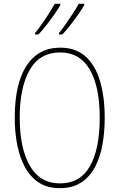

<svg xmlns="http://www.w3.org/2000/svg" viewBox="-20 -973 624 1003"><path d="M527 -358Q527 -283 515 -216.5Q503 -150 475.5 -99Q448 -48 403 -19Q358 10 293 10Q227 10 182 -20Q137 -50 109.5 -101.5Q82 -153 69.5 -219Q57 -285 57 -358Q57 -535 118.5 -629.5Q180 -724 295 -724Q376 -724 427 -678Q478 -632 502.5 -549.5Q527 -467 527 -358ZM83 -358Q83 -199 136 -107Q189 -15 293 -15Q399 -15 450 -105Q501 -195 501 -358Q501 -522 448.5 -610.5Q396 -699 295 -699Q187 -699 135 -607.5Q83 -516 83 -358ZM420 -946Q410 -928 390.5 -900Q371 -872 348 -842.5Q325 -813 306 -793H288V-800Q305 -821 325 -849.5Q345 -878 363 -906Q381 -934 391 -953H420ZM295 -946Q285 -928 265.5 -900Q246 -872 223 -842.5Q200 -813 181 -793H163V-800Q181 -822 201 -850.5Q221 -879 238 -906.5Q255 -934 266 -953H295Z"/></svg>

Font: Noto Sans Khmer Condensed Thin
Style: Regular
Weight: 100
Width: 3
Designer: Danh Hong and the Monotype Design Team
Foundry: Monotype Imaging Inc.
Version: Version 2.004; ttfautohint (v1.8.4.7-5d5b)